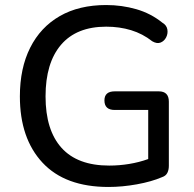

<svg xmlns="http://www.w3.org/2000/svg" viewBox="-20 -734 769 763"><path d="M411 9Q239 9 149 -87.5Q59 -184 59 -351Q59 -463 100 -544.5Q141 -626 217.5 -670Q294 -714 402 -714Q464 -714 521.5 -697.5Q579 -681 625 -644Q642 -634 645 -617.5Q648 -601 640.5 -586Q633 -571 618.5 -565Q604 -559 585 -570Q547 -600 501 -614Q455 -628 402 -628Q284 -628 222.5 -556Q161 -484 161 -351Q161 -217 224.5 -146.5Q288 -76 414 -76Q454 -76 493.5 -82.5Q533 -89 569 -102V-297H436Q395 -297 395 -335Q395 -371 436 -371H611Q651 -371 651 -330V-75Q651 -59 645 -47Q639 -35 624 -30Q582 -12 524 -1.5Q466 9 411 9Z"/></svg>

Font: Chiron GoRound TC
Style: Regular
Weight: 400
Designer: Ryoko NISHIZUKA 西塚涼子 (kana, bopomofo & ideographs); Paul D. Hunt (Latin, Greek & Cyrillic); Sandoll Communications 산돌커뮤니
Foundry: Adobe
Version: Version 1.000;hotconv 1.1.1;makeotfexe 2.6.0